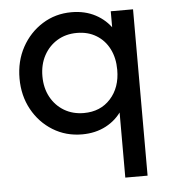

<svg xmlns="http://www.w3.org/2000/svg" viewBox="-50 -531 683 775"><g transform="rotate(-5 291.0 -143.0)"><path d="M268.5 10Q202.8 10 150 -22.6Q97.2 -55.2 66.6 -111.1Q36 -167 36 -236.5Q36 -306.8 66.6 -362.8Q97.2 -418.8 149.9 -451.9Q202.5 -485 268 -485Q322.5 -485 365 -462.5Q407.5 -440 433.4 -400.2Q459.2 -360.5 462 -309V-166.2Q459 -114.8 433.5 -74.9Q408 -35 365.4 -12.5Q322.8 10 268.5 10ZM283 -75.2Q350.2 -75.2 391.1 -120.4Q432 -165.5 432 -237.2Q432 -285.5 413.4 -322.1Q394.8 -358.8 361.1 -379.2Q327.5 -399.8 282.5 -399.8Q237.5 -399.8 203 -379Q168.5 -358.2 148.6 -321.6Q128.8 -285 128.8 -237.5Q128.8 -190 148.6 -153.4Q168.5 -116.8 203.2 -96Q238 -75.2 283 -75.2ZM426.5 199V-119.2L443 -234.8L426.5 -350.2V-475H516.8V199Z"/></g></svg>

Font: Outfit Thin
Style: Regular
Weight: 100
Designer: Rodrigo Fuenzalida
Foundry: fragTYPE
Version: Version 1.000